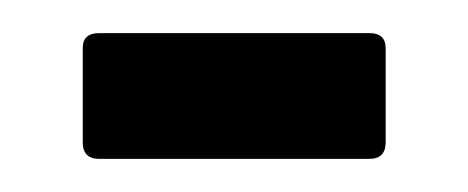

<svg xmlns="http://www.w3.org/2000/svg" viewBox="-20 -667 283 116"><path d="M40 -571Q30 -571 30 -581V-638Q30 -647 40 -647H203Q213 -647 213 -638V-581Q213 -571 203 -571Z"/></svg>

Font: Sofia Sans Condensed SemiBold
Style: Regular
Weight: 600
Designer: Botio Nikoltchev, Ani Petrova
Foundry: lettersoup
Version: Version 4.101